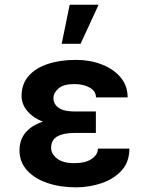

<svg xmlns="http://www.w3.org/2000/svg" viewBox="-20 -796 640 826"><path d="M300.1 -316.4H392.4V-224.1H300.1Q253.6 -224.1 226.7 -209.2Q199.9 -194.2 199.9 -159.4Q199.9 -134.2 225.1 -114.2Q250.4 -94.1 299.4 -94.1Q348.7 -94.1 375 -112.7Q401.3 -131.4 401.3 -156.6H536.6Q536.6 -98.7 502.7 -62Q468.8 -25.2 416 -7.6Q363.3 9.9 306.8 9.9Q237.9 9.9 182.9 -9.1Q127.8 -28.1 95.9 -63.7Q63.9 -99.4 63.9 -149.1Q63.9 -194.6 90 -225.7Q116.1 -256.7 164.4 -272.4Q121.8 -289.4 97.3 -318.7Q72.8 -348 72.8 -383.5Q72.8 -433.9 102.5 -468.4Q132.1 -502.8 185 -520.6Q237.9 -538.4 306.8 -538.4Q367.2 -538.4 417.8 -518.8Q468.4 -499.3 498.8 -463.2Q529.1 -427.2 529.1 -377.1H392.8Q392.8 -403.8 366.1 -419Q339.5 -434.3 300.4 -434.3Q252.8 -434.3 231.4 -415.3Q209.9 -396.3 209.9 -374.3Q209.9 -348 232.4 -332.2Q255 -316.4 300.1 -316.4ZM245.4 -607.6 279.8 -775.6H404.1L326.7 -607.6Z"/></svg>

Font: Interface
Style: Bold
Weight: 700
Designer: Rasmus Andersson
Foundry: rsms
Version: Version 1.8